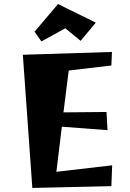

<svg xmlns="http://www.w3.org/2000/svg" viewBox="-20 -921 645 950"><path d="M140 9 93 -650 534 -664 531 -597 320 -572 294 -365 507 -367 512 -277 286 -294 259 -71 535 -103 531 0ZM185 -716 151 -764 267 -901 454 -809 379 -719 303 -781Z"/></svg>

Font: Joti One
Style: Regular
Weight: 400
Designer: Eduardo Rodriguez Tunni
Foundry: Eduardo Rodriguez Tunni
Version: Version 1.002; ttfautohint (v1.8.4.7-5d5b);gftools[0.9.24]